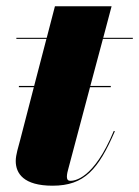

<svg xmlns="http://www.w3.org/2000/svg" viewBox="-20 -580 442 610"><path d="M40 -307V-303H87.5L44 -135C39 -115 30 -89 30 -68.5C30 -29 55 10 147 10C248.5 10 292.5 -42 345 -163L341.5 -164C277.5 -9.5 215.5 -5.5 203.5 -5.5C197 -5.5 192.5 -9 192.5 -18C192.5 -27 195 -36.5 197 -43.5L266 -303H332V-307H267L307 -456.5H402V-460H308L334.5 -560H154.5L128.5 -460H32V-456.5H127.5L88.5 -307Z"/></svg>

Font: Bodoni* 48pt Fatface
Style: Italic
Weight: 900
Italic angle: -13°
Version: Version 2.3